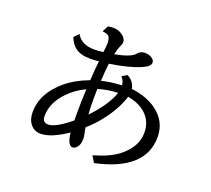

<svg xmlns="http://www.w3.org/2000/svg" viewBox="-118 -779 1086 990"><g transform="rotate(20 425.0 -284.0)"><path d="M190.9 -539.1Q217.3 -489.7 290.5 -489.7Q311.5 -489.7 337.9 -493.2Q342.8 -523.4 342.8 -543.5Q342.8 -564 335.9 -577.1Q329.6 -589.4 297.9 -592.8L314.9 -626Q329.6 -628.9 342.8 -628.9Q367.2 -628.9 385.3 -618.7Q417 -600.6 417 -574.7Q417 -567.9 412.1 -557.1Q402.8 -538.1 394 -502Q481.9 -518.1 502.9 -544.9Q517.1 -563 540.5 -563Q561 -563 574.7 -555.7Q595.2 -544.9 595.2 -528.3Q595.2 -507.3 551.3 -488.8Q486.3 -461.4 385.3 -446.8Q380.4 -412.6 377 -350.1Q429.7 -362.8 487.3 -365.2Q484.4 -391.6 468.3 -408.2L496.1 -424.8Q534.2 -404.8 541 -365.2Q623 -355 676.3 -317.4Q751 -264.6 751 -176.8Q751 4.9 488.3 61L467.3 25.9Q557.1 0 603 -36.6Q679.2 -97.2 679.2 -174.3Q679.2 -248.5 618.2 -290Q585.9 -312 537.1 -320.8Q514.2 -245.6 451.7 -167.5Q422.4 -130.9 384.3 -97.2Q385.3 -88.4 388.2 -75.7Q389.6 -70.8 390.6 -65.9Q394 -46.9 394 -38.1Q394 0 373.5 16.1Q365.2 22.9 356 22.9Q329.1 22.9 321.3 -45.9Q233.9 13.2 177.2 13.2Q143.1 13.2 122.1 -12.2Q101.1 -37.6 101.1 -77.6Q101.1 -182.1 198.7 -263.7Q250 -306.6 324.2 -334Q327.1 -389.6 333 -440.9Q307.6 -438 285.2 -438Q231.9 -438 202.6 -460.9Q180.2 -478 166 -513.2ZM321.3 -283.2Q267.1 -258.3 225.6 -214.8Q166 -152.3 166 -80.1Q166 -44.9 197.8 -44.9Q237.8 -44.9 317.9 -110.8Q317.9 -139.2 317.9 -157.7Q317.9 -218.3 321.3 -283.2ZM481.9 -321.8Q425.8 -319.8 374 -304.2Q373 -280.3 373 -252.9Q373 -197.8 376 -164.1Q456.5 -248.5 481.9 -321.8Z"/></g></svg>

Font: BIZ UDPMincho
Style: Regular
Weight: 400
Designer: TypeBank Co., Ltd.
Foundry: Morisawa Inc.
Version: Version 1.06